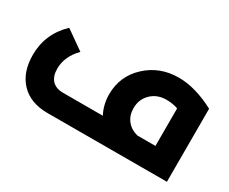

<svg xmlns="http://www.w3.org/2000/svg" viewBox="-87 -791 1257 1054"><g transform="rotate(30 541.5 -263.5)"><path d="M798 -528Q903 -528 1026 -463V0L270 1Q161 1 100.5 -62.5Q40 -126 40 -236Q40 -370 139 -464L258 -380Q194 -315 194 -237Q194 -190 218 -164Q242 -138 288 -138H540Q511 -193 511 -258Q511 -373 594.5 -450.5Q678 -528 798 -528ZM665 -259Q665 -213 690.5 -181Q716 -149 760 -139H873V-377Q837 -389 800 -389Q741 -389 703 -352Q665 -315 665 -259Z"/></g></svg>

Font: Montserrat-Arabic SemiBold
Style: Regular
Weight: 600
Designer: Mohamed Gaber
Foundry: Kief Type Foundry
Version: Version 5.008;PS 005.008;hotconv 1.0.88;makeotf.lib2.5.64775